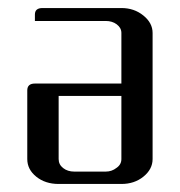

<svg xmlns="http://www.w3.org/2000/svg" viewBox="-20 -458 448 478"><path d="M47.9 -62V-232.9Q47.9 -250 66.9 -250H282.2V-376Q282.2 -388.7 270.5 -397.5Q259.3 -405.8 243.2 -405.8H66.9V-421.9Q66.9 -438 85.9 -438H282.2Q314 -438 336.9 -419.4Q359.9 -400.9 359.9 -376V-62Q359.9 -36.6 336.9 -18.1Q314.5 0 282.2 0H126Q92.8 0 70.3 -18.1Q47.9 -36.1 47.9 -62ZM126 -62Q126 -48.3 137.2 -39.6Q148.4 -30.8 165 -30.8H243.2Q258.3 -30.8 270 -40Q282.2 -48.3 282.2 -62V-219.2H126Z"/></svg>

Font: Hhenum
Style: Regular
Weight: 400
Designer: T. Christopher White
Version: Version 1.0